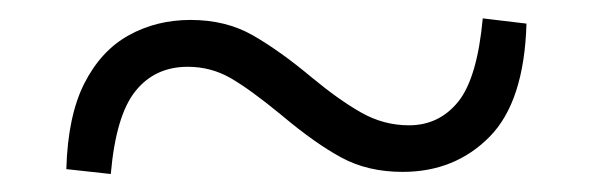

<svg xmlns="http://www.w3.org/2000/svg" viewBox="-20 -490 643 209"><path d="M319.1 -405.9Q348.9 -381.2 373.3 -367.4Q397.7 -353.6 425.2 -353.6Q457.9 -353.6 478.7 -379.2Q499.5 -404.9 505.5 -470L553.1 -464.3Q550.6 -379.2 512.9 -341.1Q475.2 -302.9 418.3 -302.9Q380.4 -302.9 351.8 -318.4Q323.2 -333.8 286.9 -364.3Q252.4 -392.7 231 -405Q209.6 -417.3 184.4 -417.3Q148.7 -417.3 127.5 -390.9Q106.2 -364.6 100.6 -300.6L52.2 -305.9Q53.8 -363.7 71.8 -399.2Q89.9 -434.8 120 -451.5Q150.2 -468.3 187.4 -468.3Q226 -468.3 255.3 -451.5Q284.5 -434.8 319.1 -405.9Z"/></svg>

Font: Noto Serif KR
Style: Regular
Weight: 200
Designer: Ryoko NISHIZUKA 西塚涼子 (kana & ideographs); Frank Grießhammer (Latin, Greek & Cyrillic); Wenlong ZHANG 张文龙 (bopomofo); San
Foundry: Adobe
Version: Version 2.001;hotconv 1.1.0;makeotfexe 2.6.0